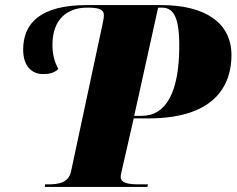

<svg xmlns="http://www.w3.org/2000/svg" viewBox="-20 -734 929 754"><path d="M156 0H559L561 -10H528C486 -10 454 -14 454 -40C454 -47 457 -58 461 -76L505 -269H562C840 -269 889 -415 889 -518C889 -646 783 -714 614 -714H321C141 -714 71 -645 71 -539C71 -476 103 -443 150 -443C173 -443 194 -448 209 -463C197 -486 186 -513 186 -558C186 -662 248 -704 321 -704C362 -704 388 -700 388 -674C388 -667 387 -658 382 -636L259 -61C250 -17 211 -10 170 -10H157ZM536 -279H507L601 -704H615C656 -704 684 -677 684 -555C684 -371 632 -279 536 -279Z"/></svg>

Font: Noto Serif Display Black
Style: Italic
Weight: 900
Italic angle: -12°
Designer: Monotype Design Team
Foundry: Monotype Imaging Inc.
Version: Version 2.009